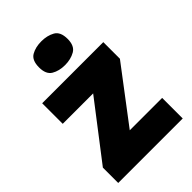

<svg xmlns="http://www.w3.org/2000/svg" viewBox="-228 -870 964 964"><g transform="rotate(-45 253.5 -388.0)"><path d="M482 0H24V-109L253 -407H37V-553H471V-435L252 -146H482ZM254 -776Q295 -776 325.5 -759Q356 -742 356 -691Q356 -642 325.5 -624.5Q295 -607 254 -607Q212 -607 182.5 -624.5Q153 -642 153 -691Q153 -742 182.5 -759Q212 -776 254 -776Z"/></g></svg>

Font: Noto Sans Arabic Blk
Style: Regular
Weight: 900
Designer: Monotype Design Team, Nadine Chahine, Nizar Qandah and Khaled Hosny
Foundry: Monotype Imaging Inc.
Version: Version 2.012; ttfautohint (v1.8.4.7-5d5b)